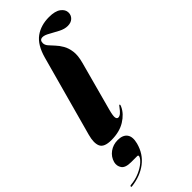

<svg xmlns="http://www.w3.org/2000/svg" viewBox="-345 -774 1090 1090"><g transform="rotate(-45 200.5 -228.5)"><path d="M329 -735Q377 -735 401.2 -717Q425.5 -699 425.5 -674Q425.5 -652.5 410.2 -638Q395 -623.5 368.5 -623.5Q343.5 -623.5 315.8 -637.8Q288 -652 263.2 -666.2Q238.5 -680.5 222.5 -680.5Q199 -680.5 199 -655Q199 -640 211 -626Q223 -612 239.2 -595Q255.5 -578 269.2 -554.2Q283 -530.5 287.5 -497.2Q292 -464 279 -416.5L199 -121Q188 -80 190.8 -66.5Q193.5 -53 204 -53Q214 -53 224.5 -61.5Q235 -70 250.5 -91Q255 -97 256.2 -98.5Q257.5 -100 259.5 -100Q265.5 -100 258.5 -85Q240.5 -45.5 195.8 -17.8Q151 10 85.5 10Q28 10 14.5 -19.2Q1 -48.5 16 -103L149.5 -589.5Q171.5 -668.5 217 -701.8Q262.5 -735 329 -735ZM76 177.5Q30.5 177.5 16 156.5Q1.5 135.5 8 109Q17 76 45.2 55.2Q73.5 34.5 111 34.5Q151.5 34.5 168.8 58Q186 81.5 174.5 126Q157 192.5 106.2 231Q55.5 269.5 -17.5 278Q-24 279 -23.5 274Q-23 268.5 -17.5 268Q22.5 264.5 55 250.2Q87.5 236 107.8 218.2Q128 200.5 131.5 187Q134 177.5 124.5 177.5Z"/></g></svg>

Font: Fraunces 144pt S000 Black
Style: Italic
Weight: 900
Italic angle: -16°
Version: Version 1.000; ttfautohint (v1.8.3)